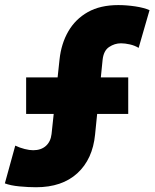

<svg xmlns="http://www.w3.org/2000/svg" viewBox="-44 -748 624 775"><path d="M101.6 7.8Q70.8 7.8 34.7 4.4Q-1.5 1 -24.4 -7.8L17.6 -160.2Q36.1 -151.4 55.7 -146.5Q75.2 -141.6 89.8 -141.6Q121.6 -141.6 141.1 -158.9Q160.6 -176.3 164.1 -207L196.3 -507.8Q203.1 -571.8 231.7 -621.3Q260.3 -670.9 310.5 -699.2Q360.8 -727.5 433.6 -727.5Q466.8 -727.5 502.2 -722.2Q537.6 -716.8 559.6 -707L515.6 -554.7Q499.5 -564.5 480 -568.8Q460.4 -573.2 444.3 -573.2Q418.9 -573.2 396.5 -558.3Q374 -543.5 370.1 -505.9L339.8 -205.1Q330.1 -105.5 268.3 -48.8Q206.5 7.8 101.6 7.8ZM61.5 -288.1V-435.5H473.6V-288.1Z"/></svg>

Font: Reddit Sans Black
Style: Regular
Weight: 900
Version: Version 1.014